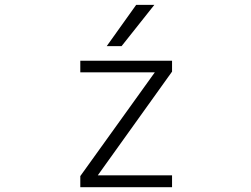

<svg xmlns="http://www.w3.org/2000/svg" viewBox="-20 -774 1040 795"><path d="M619.1 -753.9 483.4 -583H421.9L543.9 -753.9ZM312.5 -522.5H692.4V-477.5L384.8 -47.9H692.4V1H312.5V-44.9L621.1 -474.6H312.5Z"/></svg>

Font: Gen Shin Gothic Monospace Light
Style: Regular
Weight: 300
Designer: [Source Han Sans]
Ryoko NISHIZUKA  (kana & ideographs); Paul D. Hunt (Latin, Greek & Cyrillic); Wenlong ZHANG  (bopomofo
Version: Version 1.002.20150607